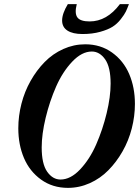

<svg xmlns="http://www.w3.org/2000/svg" viewBox="-20 -889 668 922"><path d="M376.5 -725.6Q329.1 -725.6 303.7 -742.2Q278.3 -758.8 278.3 -790.5Q278.3 -823.7 305.7 -869.1H348.6Q337.4 -824.7 351.6 -805.4Q365.7 -786.1 410.6 -786.1Q493.2 -786.1 555.7 -869.1H599.1Q591.3 -848.1 584.5 -833.7Q577.6 -819.3 560.1 -796.9Q542.5 -774.4 520.5 -760.5Q498.5 -746.6 460.9 -736.1Q423.3 -725.6 376.5 -725.6ZM306.2 13.2Q232.4 13.2 177.2 -26.6Q122.1 -66.4 95 -130.4Q67.9 -194.3 67.9 -272.9Q67.9 -332 83 -390.9Q98.1 -449.7 127 -500.7Q155.8 -551.8 194.6 -591.3Q233.4 -630.9 283.9 -653.6Q334.5 -676.3 389.2 -676.3Q462.9 -676.3 518.1 -636.7Q573.2 -597.2 600.6 -533Q627.9 -468.8 627.9 -390.1Q627.9 -331.1 612.8 -272.2Q597.7 -213.4 568.6 -162.4Q539.6 -111.3 500.7 -71.8Q461.9 -32.2 411.4 -9.5Q360.8 13.2 306.2 13.2ZM270.5 -26.9Q318.8 -26.9 364.7 -75.4Q410.6 -124 441.9 -195.3Q473.1 -266.6 492.2 -345.5Q511.2 -424.3 511.2 -487.3Q511.2 -566.4 484.9 -604Q458.5 -641.6 420.9 -641.6Q373 -641.6 326.9 -593Q280.8 -544.4 249.5 -473.4Q218.3 -402.3 199.2 -323.2Q180.2 -244.1 180.2 -181.2Q180.2 -102.1 206.5 -64.5Q232.9 -26.9 270.5 -26.9Z"/></svg>

Font: Elstob
Style: Bold Italic
Weight: 700
Italic angle: -20°
Designer: Peter S. Baker
Version: Version 1.015